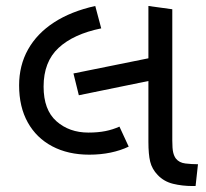

<svg xmlns="http://www.w3.org/2000/svg" viewBox="-20 -623 691 643"><path d="M279 -105Q208 -105 155 -133Q102 -161 73 -213Q44 -265 44 -337Q44 -404 74 -457.5Q104 -511 161 -548Q218 -585 299 -603L319 -528Q226 -509 176 -462.5Q126 -416 126 -333Q126 -255 169 -217Q212 -179 276 -179Q308 -179 333 -184Q358 -189 380 -199L411 -132Q384 -119 350.5 -112Q317 -105 279 -105ZM244 -304 226 -377 493 -431V-355ZM625 0Q590 0 559.5 -7.5Q529 -15 508 -37Q489 -57 483 -81.5Q477 -106 477 -148V-603L557 -592V-152Q557 -125 560 -112.5Q563 -100 569 -92Q580 -78 601 -75.5Q622 -73 643 -73L635 0Z"/></svg>

Font: hexguzrati15
Style: Regular
Weight: 400
Designer: Jelle Bosma - Monotype Design Team
Foundry: Monotype Imaging Inc.
Version: Version 2.006